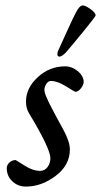

<svg xmlns="http://www.w3.org/2000/svg" viewBox="-20 -675 373 709"><path d="M223 -481Q208 -466 200 -466Q192 -466 192 -474Q192 -482 194 -486Q196 -490 223.5 -551Q251 -612 261 -630Q274 -655 286 -655Q295 -655 314 -641.5Q333 -628 333 -618Q333 -614 288.5 -559.5Q244 -505 223 -481ZM220 -430Q246 -430 267.5 -412Q289 -394 289 -372Q289 -362 279 -349Q269 -336 258 -336Q256 -336 224 -356Q192 -376 168 -376Q158 -376 151 -365Q144 -354 144 -343Q144 -338 146 -331Q148 -324 152.5 -314Q157 -304 161.5 -294.5Q166 -285 173.5 -271Q181 -257 186 -247.5Q191 -238 200 -221.5Q209 -205 214 -196Q238 -152 238 -123Q238 -65 185.5 -25.5Q133 14 76 14Q46 14 25.5 -5.5Q5 -25 5 -54Q5 -66 15 -75Q25 -84 38 -84L70 -64Q101 -44 128 -44Q145 -44 155.5 -58Q166 -72 166 -91Q166 -126 87 -257Q76 -275 76 -300Q76 -350 119.5 -390Q163 -430 220 -430Z"/></svg>

Font: EB Garamond 08
Style: Italic
Weight: 400
Italic angle: -14°
Version: Version 0.016